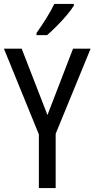

<svg xmlns="http://www.w3.org/2000/svg" viewBox="-20 -963 484 983"><path d="M223 -374 354 -714H444L265 -278V0H179V-275L0 -714H91ZM358 -934Q345 -913 321 -884.5Q297 -856 269.5 -828.5Q242 -801 221 -783H167V-794Q193 -831 217.5 -870Q242 -909 258 -943H358Z"/></svg>

Font: Noto Sans Tamil Condensed
Style: Regular
Weight: 400
Width: 3
Designer: Jelle Bosma - Monotype Design Team
Foundry: Monotype Imaging Inc.
Version: Version 2.004; ttfautohint (v1.8.4.7-5d5b)